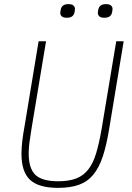

<svg xmlns="http://www.w3.org/2000/svg" viewBox="-20 -898 640 930"><path d="M203 -698 133 -277Q126 -235 122.5 -207Q119 -179 119 -155Q119 -82 151.5 -51Q184 -20 262 -20Q314 -20 349 -33.5Q384 -47 407.5 -77Q431 -107 445.5 -155Q460 -203 472 -272L543 -698H579L509 -275Q496 -195 478 -140.5Q460 -86 432 -52Q404 -18 362.5 -3Q321 12 261 12Q168 12 126 -26.5Q84 -65 84 -153Q84 -181 88 -215.5Q92 -250 99 -287L167 -698ZM304 -812Q286 -812 279 -819Q272 -826 272 -834Q272 -838 272.5 -842Q273 -846 274 -851Q279 -878 311 -878Q329 -878 336 -871Q343 -864 343 -856Q343 -852 342.5 -848Q342 -844 341 -839Q336 -812 304 -812ZM486 -812Q468 -812 461 -819Q454 -826 454 -834Q454 -838 454.5 -842Q455 -846 456 -851Q461 -878 493 -878Q511 -878 518 -871Q525 -864 525 -856Q525 -852 524.5 -848Q524 -844 523 -839Q518 -812 486 -812Z"/></svg>

Font: IBM Plex Mono ExtraLight
Style: Italic
Weight: 200
Italic angle: -9°
Monospace: yes
Designer: Mike Abbink, Paul van der Laan, Pieter van Rosmalen
Foundry: Bold Monday
Version: Version 2.3